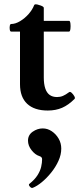

<svg xmlns="http://www.w3.org/2000/svg" viewBox="-20 -514 386 912"><path d="M207 11Q143 11 109 -21Q75 -53 75 -114V-364H33Q28 -364 26.5 -373Q25 -382 26.5 -391Q28 -400 33 -400Q53 -400 75.5 -413.5Q98 -427 116 -447.5Q134 -468 142 -489Q144 -494 151 -493.5Q158 -493 166 -490Q174 -488 181 -484.5Q188 -481 188 -476V-415H308Q313 -415 314.5 -402.5Q316 -390 314.5 -377Q313 -364 308 -364H188V-146Q188 -115 195 -94Q202 -73 216 -63Q230 -53 251 -53Q266 -53 279 -58.5Q292 -64 308 -76Q313 -80 320.5 -73Q328 -66 333 -57Q338 -48 334 -44Q305 -15 275 -2Q245 11 207 11ZM136 378Q129 381 121.5 372Q114 363 120 359Q145 339 158 318.5Q171 298 175.5 278.5Q180 259 180 242Q180 231 166 227Q147 221 130 199.5Q113 178 113 154Q113 127 135.5 111.5Q158 96 183 96Q206 96 226 109.5Q246 123 258.5 144.5Q271 166 271 192Q271 221 257.5 250.5Q244 280 223 306Q202 332 179 351Q156 370 136 378Z"/></svg>

Font: Junicode VF
Style: Regular
Weight: 400
Designer: Peter S. Baker
Version: Version 2.213